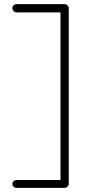

<svg xmlns="http://www.w3.org/2000/svg" viewBox="-20 -720 433 930"><path d="M313 -680V170Q313 178 307 184Q301 190 293 190H60Q52 190 46 184.5Q40 179 40 171Q40 163 46 157.5Q52 152 60 152H273V-660H60Q52 -660 46 -666.5Q40 -673 40 -681Q40 -689 46 -694.5Q52 -700 60 -700H293Q301 -700 307 -694Q313 -688 313 -680Z"/></svg>

Font: Quicksand Light
Style: Regular
Weight: 300
Designer: Andrew Paglinawan
Foundry: Andrew Paglinawan
Version: Version 3.000